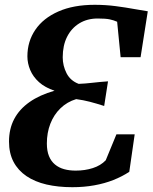

<svg xmlns="http://www.w3.org/2000/svg" viewBox="-20 -771 635 799"><path d="M281 8Q222 8 173.5 -3.2Q125 -14.5 90 -38.2Q55 -62 36.2 -97.8Q17.5 -133.5 17.5 -182Q17.5 -234.5 39 -275.5Q60.5 -316.5 102.8 -346.2Q145 -376 207 -393.5Q167.5 -406.5 142.5 -429Q117.5 -451.5 105.8 -479.5Q94 -507.5 94 -536.5Q94 -598.5 127 -647Q160 -695.5 222.8 -723.2Q285.5 -751 374.5 -751Q419 -751 461.2 -745.5Q503.5 -740 538.5 -733.5Q573.5 -727 595 -724L565 -533H482L467.5 -680.5Q453 -687 436.2 -690.5Q419.5 -694 386.5 -694Q343 -694 310 -673.8Q277 -653.5 259 -617.5Q241 -581.5 241 -532.5Q241 -497.5 257 -466.2Q273 -435 307.5 -422Q334.5 -423 364.2 -426.5Q394 -430 429.5 -432.5L413.5 -330Q380.5 -340.5 353.8 -347.5Q327 -354.5 297 -358.5Q259 -347 231.5 -320.2Q204 -293.5 189.5 -256Q175 -218.5 175 -174Q175 -143 183.8 -121.5Q192.5 -100 208.8 -86.5Q225 -73 246.8 -67Q268.5 -61 295 -61Q333.5 -61 366.2 -71.5Q399 -82 420 -104L464.5 -212H540.5L518 -56Q488.5 -36.5 452 -22Q415.5 -7.5 372.5 0.2Q329.5 8 281 8Z"/></svg>

Font: Merriweather 20pt
Style: Bold Italic
Weight: 700
Italic angle: -7.8°
Version: Version 2.101